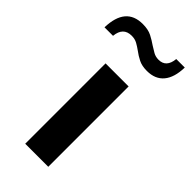

<svg xmlns="http://www.w3.org/2000/svg" viewBox="-283 -773 825 825"><g transform="rotate(45 130.0 -360.5)"><path d="M199.7 0H59.6V-488.3H199.7ZM313 -716.3Q311.5 -654.8 284.9 -622.8Q258.3 -590.8 208 -590.8Q177.7 -590.8 157.2 -601.1Q136.7 -611.3 118.7 -625Q104 -635.7 89.4 -643.8Q74.7 -651.9 55.2 -651.9Q3.9 -651.9 -1.5 -594.7H-53.2Q-49.8 -721.2 53.2 -721.2Q86.4 -721.2 108.2 -710Q129.9 -698.7 147.9 -686Q163.1 -676.3 177.2 -668.2Q191.4 -660.2 209.5 -660.2Q255.9 -660.2 261.2 -716.3Z"/></g></svg>

Font: Kumbh Sans
Style: Bold
Weight: 700
Version: Version 1.005